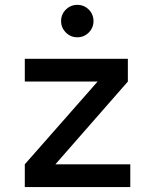

<svg xmlns="http://www.w3.org/2000/svg" viewBox="-20 -755 626 775"><path d="M80.1 0V-91.8L374 -425.8H80.1V-517.6H496.1V-425.8L203.6 -91.8H505.9V0ZM292 -604.5Q265.1 -604.5 245.8 -623.8Q226.6 -643.1 226.6 -669.9Q226.6 -697.3 245.8 -716.3Q265.1 -735.4 292 -735.4Q319.3 -735.4 338.4 -716.3Q357.4 -697.3 357.4 -669.9Q357.4 -643.1 338.4 -623.8Q319.3 -604.5 292 -604.5Z"/></svg>

Font: CaskaydiaMono NF
Style: Regular
Weight: 400
Designer: Aaron Bell
Foundry: Saja Typeworks
Version: Version 2111.001; ttfautohint (v1.8.4);Nerd Fonts 3.1.1